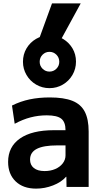

<svg xmlns="http://www.w3.org/2000/svg" viewBox="-20 -1107 600 1137"><path d="M194 10Q117 10 72.5 -33Q28 -76 28 -148Q28 -238 98.5 -287Q169 -336 299 -336H368Q368 -384 343 -404Q318 -424 257 -424Q208 -424 161.5 -412Q115 -400 67 -374L51 -482Q101 -507 155.5 -518.5Q210 -530 275 -530Q358 -530 408.5 -510Q459 -490 482 -445.5Q505 -401 505 -328V0H374L373 -60H371Q343 -28 294 -9Q245 10 194 10ZM244 -94Q279 -94 307 -106Q335 -118 351.5 -139.5Q368 -161 368 -187V-246H319Q238 -246 198 -225.5Q158 -205 158 -162Q158 -130 180.5 -112Q203 -94 244 -94ZM273 -585Q230 -585 194 -606Q158 -627 137 -663Q116 -699 116 -741Q116 -785 137 -820.5Q158 -856 194 -877Q230 -898 273 -898Q317 -898 352.5 -877Q388 -856 409 -821Q430 -786 430 -742Q430 -699 409 -663Q388 -627 352 -606Q316 -585 273 -585ZM273 -683Q297 -683 314 -700Q331 -717 331 -741Q331 -766 314 -783Q297 -800 273 -800Q249 -800 232 -783Q215 -766 215 -741Q215 -717 232 -700Q249 -683 273 -683ZM338 -867H208L288 -1087H458Z"/></svg>

Font: M PLUS 2
Style: Bold
Weight: 700
Designer: Coji Morishita
Foundry: UNDERFOREST DESIGN
Version: Version 1.001